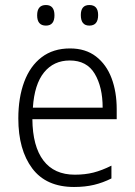

<svg xmlns="http://www.w3.org/2000/svg" viewBox="-20 -735 536 765"><path d="M259 -542Q321 -542 362.5 -510Q404 -478 424.5 -423.5Q445 -369 445 -300V-260H109Q110 -152 153 -95.5Q196 -39 278 -39Q319 -39 352.5 -47.5Q386 -56 424 -75V-24Q390 -7 354.5 1.5Q319 10 275 10Q164 10 108.5 -64Q53 -138 53 -263Q53 -346 76.5 -409Q100 -472 146 -507Q192 -542 259 -542ZM258 -494Q194 -494 155.5 -446.5Q117 -399 111 -306H389Q389 -388 357.5 -441Q326 -494 258 -494ZM128 -674Q128 -715 163 -715Q197 -715 197 -674Q197 -633 163 -633Q128 -633 128 -674ZM302 -675Q302 -715 336 -715Q371 -715 371 -675Q371 -633 336 -633Q302 -633 302 -675Z"/></svg>

Font: Noto Sans Gurmukhi UI SemiCondensed Light
Style: Regular
Weight: 300
Width: 4
Designer: Jelle Bosma - Monotype Design Team
Foundry: Monotype Imaging Inc.
Version: Version 2.004; ttfautohint (v1.8.4.7-5d5b)